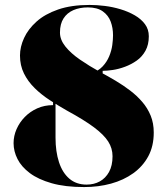

<svg xmlns="http://www.w3.org/2000/svg" viewBox="-20 -743 678 778"><path d="M321 15Q244 15 189.5 -0.5Q135 -16 101 -41.5Q67 -67 51 -98.5Q35 -130 35 -163Q35 -192 47 -219.5Q59 -247 80.5 -269Q102 -291 131 -304Q160 -317 195 -317V-335L205 -324Q205 -309 205 -295Q205 -281 205 -268Q205 -255 205 -241.5Q205 -228 205 -214Q205 -200 205 -185Q205 -129 219 -86Q233 -43 261 -19Q289 5 331 5Q361 5 384.5 -8Q408 -21 422 -46.5Q436 -72 436 -110Q436 -142 418.5 -169.5Q401 -197 361 -227Q321 -257 251 -295Q216 -315 182 -337Q148 -359 120.5 -386Q93 -413 77 -445.5Q61 -478 61 -518Q61 -553 77.5 -589Q94 -625 128 -655.5Q162 -686 215.5 -704.5Q269 -723 343 -723Q372 -723 404.5 -719Q437 -715 468.5 -705.5Q500 -696 526 -681Q552 -666 567.5 -645Q583 -624 583 -596Q583 -562 569.5 -537.5Q556 -513 534 -497.5Q512 -482 486.5 -472.5Q461 -463 437 -459.5Q413 -456 396 -456V-436L349 -445Q378 -455 395.5 -473.5Q413 -492 422.5 -515Q432 -538 435 -560.5Q438 -583 438 -600Q438 -630 428.5 -655.5Q419 -681 396.5 -697Q374 -713 336 -713Q303 -713 277.5 -702Q252 -691 237.5 -668.5Q223 -646 223 -611Q223 -582 245 -554.5Q267 -527 304 -501.5Q341 -476 386 -451Q418 -434 449 -415.5Q480 -397 507.5 -376Q535 -355 556.5 -330Q578 -305 590.5 -274.5Q603 -244 603 -206Q603 -151 581 -110Q559 -69 520 -41Q481 -13 430 1Q379 15 321 15Z"/></svg>

Font: Kalnia Thin
Style: Regular
Weight: 100
Version: Version 1.105